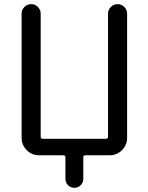

<svg xmlns="http://www.w3.org/2000/svg" viewBox="-20 -775 717 933"><path d="M504.9 -709Q504.9 -727.5 518.6 -741.2Q532.2 -754.9 551.3 -754.9Q570.3 -754.9 584 -741.2Q597.7 -727.5 597.7 -709V-105.5Q597.7 -70.3 572.8 -45.4Q547.9 -20.5 512.7 -20.5H394.5Q384.8 -20.5 384.8 -10.7V93.8Q384.8 112.3 372.1 125Q359.4 137.7 341.3 137.7Q323.2 137.7 310.5 125Q297.9 112.3 297.9 93.8V-10.7Q297.9 -20.5 288.1 -20.5H169.9Q134.8 -20.5 109.9 -45.4Q85 -70.3 85 -105.5V-709Q85 -727.5 98.6 -741.2Q112.3 -754.9 131.3 -754.9Q150.4 -754.9 164.1 -741.2Q177.7 -727.5 177.7 -709V-110.4Q177.7 -100.6 187.5 -100.6H495.1Q504.9 -100.6 504.9 -110.4Z"/></svg>

Font: Gen Jyuu GothicX Regular
Style: Regular
Weight: 400
Designer: [Source Han Sans]
Ryoko NISHIZUKA  (kana & ideographs); Paul D. Hunt (Latin, Greek & Cyrillic); Wenlong ZHANG  (bopomofo
Version: Version 1.002.20150607